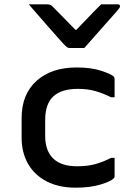

<svg xmlns="http://www.w3.org/2000/svg" viewBox="-20 -857 640 888"><path d="M370 -635H302Q295 -635 289.5 -639Q284 -643 271 -657Q263 -666 244.5 -686.5Q226 -707 202.5 -734Q179 -761 155.5 -788Q132 -815 113 -837H195Q206 -837 211.5 -835Q217 -833 224 -826Q235 -815 261.5 -788Q288 -761 329 -719H333Q372 -759 398.5 -787Q425 -815 448 -837H525Q535 -837 535 -828Q535 -824 532 -819.5Q529 -815 516 -800Q504 -787 484 -764Q464 -741 441.5 -716Q419 -691 400 -669Q381 -647 370 -635ZM334 -545Q402 -545 448.5 -529.5Q495 -514 506 -503Q510 -498 510 -492V-407H494Q458 -425 422 -435.5Q386 -446 340 -446Q264 -446 226.5 -411Q189 -376 189 -302V-228Q189 -161 225 -125Q243 -107 270.5 -97.5Q298 -88 338 -88Q385 -88 421 -98Q457 -108 494 -127H510V-41Q510 -36 507 -33Q493 -18 445 -3.5Q397 11 330 11Q252 11 196 -18Q140 -47 110 -99Q80 -151 80 -220V-311Q80 -421 149 -483Q218 -545 334 -545Z"/></svg>

Font: Recursive Mn Lnr St Med
Style: Regular
Weight: 500
Monospace: yes
Version: Version 1.079;hotconv 1.0.112;makeotfexe 2.5.65598; ttfautoh